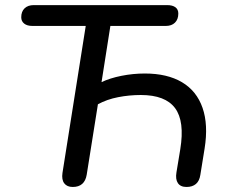

<svg xmlns="http://www.w3.org/2000/svg" viewBox="-20 -725 894 752"><path d="M224.7 -47.8 315.8 -623.4H107.2Q86.1 -623.4 74.7 -632.6Q63.2 -641.8 63.2 -657.3Q63.2 -679.8 76.3 -692.4Q89.4 -705 112.3 -705H634.5Q655.5 -705 667 -696.6Q678.4 -688.2 678.4 -672.1Q678.4 -649.2 665.3 -636.3Q652.3 -623.4 629.4 -623.4H412.3L377.7 -403.3Q410.1 -418.9 455.5 -428Q500.9 -437.1 547.4 -437.1Q635 -437.1 692.7 -403Q750.3 -368.8 773.3 -302.6Q796.3 -236.5 781.3 -142.9L764.7 -40.1Q761.2 -16.3 747.4 -4.5Q733.5 7.3 710.6 7.3Q686.8 7.3 676.7 -7.9Q666.6 -23 671.1 -49.7L686.1 -140.6Q703.9 -250.1 665.7 -301.5Q627.5 -352.9 531.7 -352.9Q486.4 -352.9 442.7 -344.4Q398.9 -335.9 363.5 -316.6L319.6 -40.7Q311.6 7.3 264.9 7.3Q242.4 7.3 231.6 -7.1Q220.8 -21.4 224.7 -47.8Z"/></svg>

Font: SN Pro Thin
Style: Italic
Weight: 200
Italic angle: -9°
Designer: Tobias Whetton
Foundry: Supernotes
Version: Version 1.003;Glyphs 3.3 (3324)